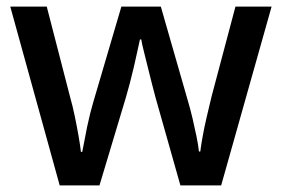

<svg xmlns="http://www.w3.org/2000/svg" viewBox="-20 -560 849 579"><path d="M449 -266Q444 -285 437.5 -310Q431 -335 425 -360Q419 -385 413.5 -406.5Q408 -428 406 -441H402Q399 -428 394.5 -406.5Q390 -385 384 -359.5Q378 -334 371.5 -309Q365 -284 359 -264L280 -1H160L11 -540H121L191 -269Q199 -241 205.5 -209.5Q212 -178 217 -149.5Q222 -121 224 -102H228Q231 -115 234.5 -135Q238 -155 242.5 -176.5Q247 -198 252 -218Q257 -238 261 -251L346 -540H465L548 -251Q554 -231 560.5 -203.5Q567 -176 572.5 -149Q578 -122 580 -103H584Q586 -120 591 -148Q596 -176 603.5 -208Q611 -240 618 -269L690 -540H799L647 -1H524Z"/></svg>

Font: Noto Sans Javanese Medium
Style: Regular
Weight: 500
Version: Version 2.004